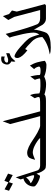

<svg xmlns="http://www.w3.org/2000/svg" viewBox="1066 -1986 859 3168"><g transform="rotate(-90 1495.0 -402.5)"><path d="M-68.8 -682.6 -45.9 -756.3 70.3 -692.9 94.7 -758.8 213.9 -698.7 190.4 -621.6 73.2 -685.1 50.8 -619.1ZM178.2 -324.2Q167.5 -356.9 160.6 -376Q153.8 -395 150.4 -401.9Q134.8 -377.9 110.6 -357.9Q86.4 -337.9 55.7 -326.7Q61.5 -317.4 76.9 -307.1Q92.3 -296.9 110.6 -288.1Q128.9 -279.3 147 -273.4Q165 -267.6 176.8 -267.6Q185.5 -267.6 187.3 -276.6Q189 -285.6 182.6 -308.6Q181.2 -316.4 178.2 -324.2ZM401.9 -73.2H360.8Q334 -73.2 315.4 -77.1Q296.9 -81.1 284.7 -92.8Q264.6 -112.3 246.1 -145.3Q227.5 -178.2 215.8 -221.2Q214.8 -223.6 214.8 -225.6Q214.8 -227.5 214.4 -229Q205.1 -214.4 196.3 -200Q187.5 -185.5 179.2 -171.9L173.3 -170.9Q163.1 -170.9 147.2 -175.3Q131.3 -179.7 113.3 -186.8Q95.2 -193.8 76.7 -203.4Q58.1 -212.9 42.7 -223.4Q27.3 -233.9 16.6 -244.1Q5.9 -254.4 3.4 -263.7Q1 -271.5 1.2 -284.4Q1.5 -297.4 5.4 -313.5Q11.2 -339.4 23.4 -361.1Q35.6 -382.8 52.5 -399.9Q69.3 -417 89.8 -428.5Q110.4 -439.9 132.8 -444.8L117.7 -490.2L151.9 -571.8L264.6 -219.2Q269 -205.6 277.3 -196Q285.6 -186.5 296.9 -180.7Q308.1 -174.8 321.3 -172.1Q334.5 -169.4 348.6 -169.4H376Z M1051.3 -73.2H373L347.2 -169.4H802.2Q798.8 -176.3 785.2 -188Q771.5 -199.7 752.4 -212.9Q733.4 -226.1 711.4 -239.5Q689.5 -252.9 668.9 -262.2Q638.2 -276.9 611.1 -283.7Q584 -290.5 560.5 -290.5Q526.4 -290.5 441.4 -252.4Q451.2 -288.1 459.2 -311.3Q467.3 -334.5 473.6 -344.7Q485.8 -364.3 507.1 -373.5Q528.3 -382.8 555.7 -383.3Q597.2 -383.3 653.8 -357.4Q710.4 -331.5 779.3 -283.2Q803.2 -266.6 830.8 -249.5Q858.4 -232.4 889.2 -214.8Q973.6 -169.4 1001.5 -169.4H1025.4Z M1327.1 -73.2H1012.7L986.8 -169.4H1162.1L1031.2 -663.6L1077.6 -787.1L1241.2 -169.4H1301.3Z M2051.8 -210.4Q2070.8 -136.7 2075.2 -91.8Q2039.6 -65.4 2007.8 -65.4Q1897.9 -65.4 1814.5 -102.5Q1785.2 -86.9 1753.4 -79.1Q1721.7 -71.3 1690.9 -71.3Q1595.7 -71.3 1519.5 -99.1Q1503.4 -73.2 1414.1 -73.2H1298.3L1272.5 -169.4H1338.4Q1375 -169.4 1400.1 -169.9Q1425.3 -170.4 1441.4 -172.1Q1457.5 -173.8 1465.6 -177.2Q1473.6 -180.7 1476.3 -186.5Q1479 -192.4 1477.5 -201.2Q1476.1 -210 1472.7 -222.2Q1467.8 -239.7 1458 -258.8L1508.8 -335.9Q1513.7 -325.7 1518.3 -310.5Q1522.9 -295.4 1528.3 -274.9Q1530.3 -267.6 1531.5 -253.4Q1532.7 -239.3 1533.9 -224.6Q1535.2 -210 1536.1 -197.5Q1537.1 -185.1 1538.1 -181.2Q1563.5 -171.4 1592 -168Q1620.6 -164.6 1658.7 -164.6Q1691.9 -164.6 1715.1 -165Q1738.3 -165.5 1752.9 -166.7Q1767.6 -168 1774.7 -169.7Q1781.7 -171.4 1782.7 -173.8Q1783.7 -176.8 1782.2 -186.3Q1780.8 -195.8 1776.4 -211.4Q1772.5 -226.6 1768.8 -237.5Q1765.1 -248.5 1761.2 -255.4L1816.9 -331.5Q1820.8 -314.9 1825.4 -295.2Q1830.1 -275.4 1833.7 -254.9Q1837.4 -234.4 1839.6 -214.6Q1841.8 -194.8 1840.8 -178.2L1840.3 -179.7Q1840.8 -178.7 1840.6 -178.5Q1840.3 -178.2 1840.3 -177.7Q1845.7 -162.1 1917 -162.1Q1988.3 -162.1 1979 -196.3Q1965.8 -247.1 1938 -268.1L1996.6 -337.9Q2016.1 -305.2 2029.8 -273.4Q2043.5 -241.7 2051.8 -210.4Z M2199.7 -675.3Q2173.8 -666 2155.3 -657Q2136.7 -647.9 2126.5 -640.1Q2116.7 -631.3 2102.1 -616Q2087.4 -600.6 2068.8 -578.6L2062 -588.9Q2061 -592.8 2060.8 -600.1Q2060.5 -607.4 2061.3 -615.2Q2062 -623 2063.5 -630.4Q2064.9 -637.7 2066.9 -641.6Q2045.4 -654.8 2032.2 -668.5Q2019 -682.1 2015.6 -694.8Q2006.8 -728 2029.3 -772.5Q2050.3 -812.5 2112.8 -812.5Q2127.4 -812.5 2147.9 -806.2L2144 -750Q2133.8 -761.7 2106 -761.7Q2092.8 -761.7 2080.8 -757.6Q2068.8 -753.4 2060.5 -746.6Q2052.2 -739.7 2048.3 -730.7Q2044.4 -721.7 2047.4 -711.4Q2050.8 -697.8 2073.2 -697.8H2103Q2118.7 -702.6 2130.4 -706.5Q2142.1 -710.4 2153.1 -714.1Q2164.1 -717.8 2175.3 -721.2Q2186.5 -724.6 2201.7 -728.5ZM2824.7 -73.2H2769Q2711.9 -73.2 2669.4 -129.4Q2668.5 -131.3 2655.3 -154.8Q2642.1 -178.2 2613.3 -228Q2606 -241.2 2599.4 -252.7Q2592.8 -264.2 2588.9 -273.4Q2588.4 -252.9 2585.2 -229.5Q2582 -206.1 2572.3 -170.9Q2560.5 -126.5 2550.8 -99.6Q2541 -72.8 2534.2 -62L2533.7 -62.5Q2484.9 6.3 2291 6.3Q2254.4 6.3 2227.5 2.2Q2200.7 -2 2180.7 -9.8Q2358.9 -39.1 2467.8 -132.8Q2465.8 -154.8 2463.9 -169.9Q2461.9 -185.1 2458.5 -196.3Q2442.4 -257.3 2395.5 -303.7Q2351.6 -347.7 2319.3 -376.5Q2287.1 -405.3 2269.5 -416.5Q2264.2 -408.2 2258.8 -397.7Q2253.4 -387.2 2248 -379.4Q2138.7 -465.8 2123.5 -527.8Q2120.6 -538.6 2121.1 -549.8Q2121.6 -561 2125.2 -570.3Q2128.9 -579.6 2135 -585.4Q2141.1 -591.3 2149.4 -591.3Q2171.4 -591.3 2210.2 -567.4Q2249 -543.5 2303.2 -496.1Q2344.7 -460.4 2380.6 -424.6Q2416.5 -388.7 2440.9 -357.9Q2456.5 -337.4 2473.6 -293.2Q2490.7 -249 2508.8 -182.1Q2521.5 -202.6 2527.6 -216.8Q2533.7 -231 2536.6 -241.7Q2540.5 -257.8 2540.5 -278.1Q2540.5 -298.3 2538.1 -322.3Q2531.7 -382.8 2516.8 -452.1Q2502 -521.5 2479 -607.4Q2472.2 -632.8 2467.3 -648.7Q2462.4 -664.6 2457.5 -672.4L2519 -737.8L2554.7 -605Q2586.9 -483.9 2617.9 -386.2Q2648.9 -288.6 2679.2 -215.3Q2690.9 -194.3 2715.8 -181.9Q2740.7 -169.4 2779.3 -169.4H2798.8Z M2905.3 -633.8 2887.2 -554.7 3010.7 -89.4 2988.3 -73.2H2795.9L2770 -169.4H2912.6L2799.8 -595.7Q2787.6 -619.6 2774.2 -645Q2760.7 -670.4 2748.5 -694.3L2812.5 -783.7L2847.7 -681.2Z"/></g></svg>

Font: XB Khoramshahr
Style: Oblique
Weight: 400
Italic angle: 12°
Designer: Behnam
Foundry: Irmug
Version: Version 8.005 2009